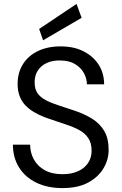

<svg xmlns="http://www.w3.org/2000/svg" viewBox="-20 -949 622 981"><path d="M299 12Q222 12 165 -16Q108 -44 77 -94Q46 -144 46 -210H134Q134 -169 153 -134.5Q172 -100 208.5 -79.5Q245 -59 299 -59Q346 -59 379.5 -74.5Q413 -90 430.5 -117Q448 -144 448 -178Q448 -218 431 -243.5Q414 -269 384 -285Q354 -301 315.5 -313.5Q277 -326 234 -341Q149 -369 109.5 -411Q70 -453 70 -520Q70 -577 96.5 -620Q123 -663 172.5 -687.5Q222 -712 290 -712Q357 -712 406.5 -687Q456 -662 484 -618.5Q512 -575 512 -518H424Q424 -547 409 -575Q394 -603 363.5 -621.5Q333 -640 287 -640Q249 -641 219.5 -627.5Q190 -614 173.5 -589Q157 -564 157 -528Q157 -494 171.5 -473Q186 -452 213.5 -437.5Q241 -423 278 -411Q315 -399 360 -384Q411 -367 450.5 -342.5Q490 -318 512.5 -280Q535 -242 535 -183Q535 -133 508.5 -88.5Q482 -44 430 -16Q378 12 299 12ZM200 -743 180 -801 371 -929 397 -858Z"/></svg>

Font: DM Sans 12pt
Style: Regular
Weight: 400
Version: Version 4.004;gftools[0.9.30]